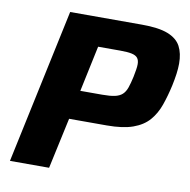

<svg xmlns="http://www.w3.org/2000/svg" viewBox="-78 -765 832 841"><g transform="rotate(10 338.0 -344.0)"><path d="M20.5 0 167 -688H486.5Q560.9 -688 602.1 -671.9Q643.3 -655.7 659.8 -624.6Q676.2 -593.5 676.2 -548Q676.2 -526.9 672.8 -501.8Q669.3 -476.7 663.5 -449.3Q652.6 -400.2 638.1 -359.1Q623.6 -318 597.7 -288.3Q571.7 -258.5 527.1 -242.5Q482.4 -226.5 411.2 -226.5H243.6L194.6 0ZM270.8 -355.6H368.6Q403 -355.6 423.9 -360.1Q444.7 -364.7 457 -375.9Q469.2 -387 476.2 -406.8Q483.2 -426.7 489.8 -457.1Q493.3 -475.2 495.6 -489.2Q497.9 -503.2 497.9 -514Q497.9 -531.5 490.1 -541.5Q482.4 -551.4 463.9 -555.5Q445.3 -559.5 412.9 -559.5H314Z"/></g></svg>

Font: Saira Thin
Style: Italic
Weight: 100
Italic angle: -12°
Designer: Hector Gatti with collaboration of the Omnibus-Type team
Foundry: Omnibus-Type
Version: Version 1.101